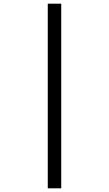

<svg xmlns="http://www.w3.org/2000/svg" viewBox="-20 -780 591 1041"><path d="M239 -760H312V241H239Z"/></svg>

Font: Noto Sans Cham
Style: Regular
Weight: 400
Designer: Monotype Design Team
Foundry: Monotype Imaging Inc.
Version: Version 2.002